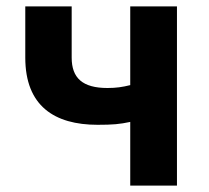

<svg xmlns="http://www.w3.org/2000/svg" viewBox="-20 -580 652 600"><path d="M387 0H533V-560H387V-314C363 -308 343 -305 316 -305C238 -305 204 -336 204 -400V-560H59V-400C59 -249 150 -190 285 -190C333 -190 354 -192 387 -199Z"/></svg>

Font: Noto Sans Mono CJK HK
Style: Bold
Weight: 700
Designer: Ryoko NISHIZUKA 西塚涼子 (kana, bopomofo & ideographs); Paul D. Hunt (Latin, Greek & Cyrillic); Sandoll Communications 산돌커뮤니
Foundry: Adobe
Version: Version 2.004;hotconv 1.0.118;makeotfexe 2.5.65603